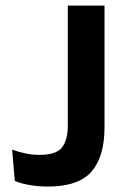

<svg xmlns="http://www.w3.org/2000/svg" viewBox="-20 -659 454 688"><path d="M151 9.5Q120 9.5 89 4.5Q58 -0.5 33 -10.5L23.5 -123Q47.5 -114 71.8 -109Q96 -104 122 -104Q180.5 -104 201.8 -130.2Q223 -156.5 223 -210.5V-639H354.5V-202.5Q354.5 -98 308 -44.2Q261.5 9.5 151 9.5Z"/></svg>

Font: Anek Malayalam Medium SemiBold
Style: Regular
Weight: 600
Version: Version 1.003